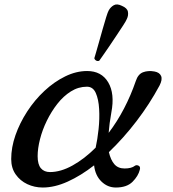

<svg xmlns="http://www.w3.org/2000/svg" viewBox="-20 -830 771 857"><path d="M171 7Q134 7 102 -8Q70 -23 50 -51.5Q30 -80 30 -120Q30 -172 49 -226.5Q68 -281 101.5 -332.5Q135 -384 178.5 -424.5Q222 -465 271 -489Q320 -513 369 -513Q433 -513 463 -462.5Q493 -412 477 -328Q468 -278 465 -237Q503 -287 533.5 -345.5Q564 -404 586 -468Q596 -499 618.5 -507.5Q641 -516 669 -511Q692 -507 699 -491Q706 -475 692 -448Q648 -366 589.5 -289.5Q531 -213 466 -151Q474 -116 490.5 -97Q507 -78 536 -78Q567 -78 582 -90Q589 -95 598.5 -90.5Q608 -86 604 -72Q597 -44 571.5 -18.5Q546 7 497 7Q460 7 432.5 -20Q405 -47 400 -92Q341 -46 282.5 -19.5Q224 7 171 7ZM203 -62Q251 -62 304 -91.5Q357 -121 407 -171Q415 -207 420 -253.5Q425 -300 422.5 -343.5Q420 -387 407.5 -415Q395 -443 368 -443Q330 -443 296.5 -422Q263 -401 236 -366.5Q209 -332 189 -291Q169 -250 158.5 -208.5Q148 -167 148 -133Q148 -96 162.5 -79Q177 -62 203 -62ZM423 -559Q416 -556 409.5 -559.5Q403 -563 401 -570Q402 -573 408 -593.5Q414 -614 422 -642.5Q430 -671 438.5 -701Q447 -731 454 -753.5Q461 -776 465 -783Q473 -798 487.5 -806.5Q502 -815 524 -804Q548 -794 551 -777.5Q554 -761 546 -745Q543 -737 530 -717Q517 -697 500 -671.5Q483 -646 466.5 -621.5Q450 -597 437.5 -579.5Q425 -562 423 -559Z"/></svg>

Font: Zen Old Mincho
Style: Bold
Weight: 700
Designer: Yoshimichi Ohira
Foundry: Positype
Version: Version 1.500